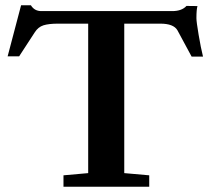

<svg xmlns="http://www.w3.org/2000/svg" viewBox="-20 -705 794 725"><path d="M219.7 0V-43L313 -51.3V-615.7H199.2Q164.1 -615.7 144 -609.4Q124 -603 111.3 -583L52.2 -492.2H8.8L59.6 -685.1H96.7Q109.9 -663.1 136.2 -663.1H630.4Q666.5 -663.1 684.1 -682.6L725.6 -682.1Q721.7 -668.9 721.7 -636.2Q721.7 -623 730 -573.7Q738.3 -524.4 746.6 -491.2H703.6L649.9 -590.8Q635.3 -615.7 585.4 -615.7H449.2V-51.3L543.5 -43V0Z"/></svg>

Font: Elstob 6pt SemiBold
Style: Regular
Weight: 600
Designer: Peter S. Baker
Version: Version 1.015